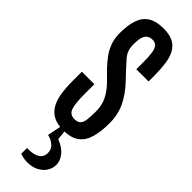

<svg xmlns="http://www.w3.org/2000/svg" viewBox="-383 -872 1181 1181"><g transform="rotate(45 207.0 -282.0)"><path d="M213.9 9.8Q161.1 9.8 127.2 -8.3Q93.3 -26.4 74.2 -60.1Q55.2 -93.8 47.9 -140.6Q40.5 -187.5 40.5 -245.6V-326.2H149.4V-239.3Q149.4 -157.7 161.9 -122.6Q174.3 -87.4 213.9 -87.4Q240.7 -87.4 253.9 -100.1Q267.1 -112.8 271 -140.6Q274.9 -168.5 274.9 -214.4Q274.9 -268.1 254.6 -308.8Q234.4 -349.6 195.3 -390.1L135.7 -449.7Q110.8 -476.1 88.1 -506.1Q65.4 -536.1 51.3 -573.7Q37.1 -611.3 37.1 -659.2Q37.1 -725.1 52.2 -772.5Q67.4 -819.8 104.7 -845Q142.1 -870.1 209.5 -870.1Q261.7 -870.1 293.9 -852.8Q326.2 -835.4 343.3 -803.2Q360.4 -771 366.7 -726.1Q373 -681.2 373 -625.5V-573.7H266.6V-632.8Q266.6 -679.7 262.5 -710.7Q258.3 -741.7 246.1 -757.3Q233.9 -772.9 209.5 -772.9Q186.5 -772.9 172.4 -762.2Q158.2 -751.5 151.9 -729.2Q145.5 -707 145.5 -671.9Q145.5 -640.6 153.1 -619.6Q160.6 -598.6 176.5 -579.8Q192.4 -561 215.3 -536.6L278.8 -468.8Q327.1 -417.5 356.2 -357.9Q385.3 -298.3 385.3 -222.2Q385.3 -148.4 370.1 -96.7Q355 -44.9 317.9 -17.6Q280.8 9.8 213.9 9.8ZM197.3 305.7Q165.5 305.7 133.8 294.9V244.6Q180.2 244.6 204.3 234.9Q228.5 225.1 237.5 209.2Q246.6 193.4 246.6 175.3Q246.6 142.1 222.7 122.1Q198.7 102.1 168.5 95.7L188 0H224.1L231 69.8Q283.2 89.8 309.1 122.3Q335 154.8 335 190.4Q335 220.2 318.4 246.6Q301.8 272.9 271 289.3Q240.2 305.7 197.3 305.7Z"/></g></svg>

Font: Antonio SemiBold
Style: Regular
Weight: 600
Designer: Vernon Adams
Foundry: Vernon Adams
Version: Version 1.002